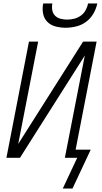

<svg xmlns="http://www.w3.org/2000/svg" viewBox="-20 -910 590 1107"><path d="M358 -750Q328 -750 300 -757.5Q272 -765 253 -784Q234 -803 228.5 -831.5Q223 -860 229 -890H282Q278 -870 281.5 -851Q285 -832 297.5 -819.5Q310 -807 328.5 -802Q347 -797 367 -797Q387 -797 407.5 -802Q428 -807 445.5 -819.5Q463 -832 473.5 -851Q484 -870 488 -890H541Q535 -860 518.5 -831.5Q502 -803 476 -784Q450 -765 419 -757.5Q388 -750 358 -750ZM342 177 425 0H354L469 -590L95 0H17L147 -670H200L85 -80L459 -670H537L416 -47H503L398 177Z"/></svg>

Font: Lode Dark Term
Style: Italic
Weight: 400
Italic angle: -11°
Monospace: yes
Designer: Belleve Invis
Foundry: Belleve Invis
Version: Version 29.2.0